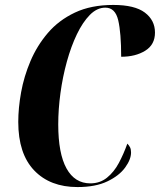

<svg xmlns="http://www.w3.org/2000/svg" viewBox="-20 -748 648 778"><path d="M294 10Q183 10 118.5 -57.5Q54 -125 54 -254Q54 -310 65.5 -374Q77 -438 103.5 -500.5Q130 -563 174 -614.5Q218 -666 283.5 -697Q349 -728 439 -728Q526 -728 567 -697Q608 -666 608 -616Q608 -567 568.5 -542.5Q529 -518 471 -518Q471 -615 459 -666Q447 -717 407 -717Q373 -717 344 -687.5Q315 -658 291.5 -609Q268 -560 251 -498.5Q234 -437 225 -371Q216 -305 216 -244Q216 -126 249.5 -65.5Q283 -5 346 -5Q385 -5 413.5 -28Q442 -51 461.5 -87.5Q481 -124 496 -166Q503 -159 507 -151Q511 -143 511 -130Q511 -102 487 -69Q463 -36 415 -13Q367 10 294 10Z"/></svg>

Font: Noto Serif Display ExtraCondensed ExtraBold
Style: Italic
Weight: 800
Width: 2
Italic angle: -12°
Designer: Monotype Design Team
Foundry: Monotype Imaging Inc.
Version: Version 2.009